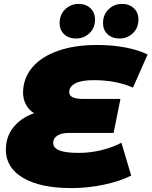

<svg xmlns="http://www.w3.org/2000/svg" viewBox="-20 -946 775 982"><path d="M334 -475Q334 -440 404 -440H596L561 -266H330Q295 -266 273.5 -252.5Q252 -239 252 -215Q252 -190 283 -177Q314 -164 383 -164Q441 -164 498.5 -178Q556 -192 601 -216L651 -48Q594 -19 511.5 -1.5Q429 16 345 16Q187 16 98.5 -36Q10 -88 10 -180Q10 -247 48.5 -295Q87 -343 154 -367Q126 -385 112 -412.5Q98 -440 98 -471Q98 -545 144.5 -600.5Q191 -656 276.5 -686Q362 -716 475 -716Q555 -716 622.5 -703Q690 -690 735 -667L660 -498Q574 -536 459 -536Q396 -536 365 -519.5Q334 -503 334 -475ZM285 -828Q285 -871 313.5 -898.5Q342 -926 382 -926Q419 -926 442.5 -904Q466 -882 466 -846Q466 -803 437.5 -776Q409 -749 369 -749Q332 -749 308.5 -770.5Q285 -792 285 -828ZM507 -828Q507 -871 535.5 -898.5Q564 -926 604 -926Q641 -926 664.5 -904Q688 -882 688 -846Q688 -803 659.5 -776Q631 -749 591 -749Q554 -749 530.5 -770.5Q507 -792 507 -828Z"/></svg>

Font: Montserrat Alternates Black
Style: Italic
Weight: 900
Italic angle: -11.3°
Designer: Julieta Ulanovsky
Foundry: Julieta Ulanovsky
Version: Version 7.200